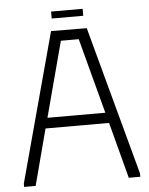

<svg xmlns="http://www.w3.org/2000/svg" viewBox="-55 -834 684 879"><g transform="rotate(-5 287.0 -394.5)"><path d="M20 0V-15L205 -700L369 -699L554 -15V0H501L433 -258H141L73 0ZM154 -306H420L328 -652H246ZM213 -789H358V-757H213Z"/></g></svg>

Font: Phudu Light
Style: Regular
Weight: 300
Version: Version 1.005;gftools[0.9.23]